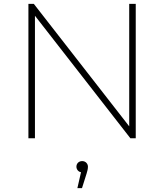

<svg xmlns="http://www.w3.org/2000/svg" viewBox="-20 -720 855 1000"><path d="M653 -700V-62L156 -700H128V0H162V-638L659 0H687V-700ZM408 119C390 119 378 132 378 148C378 162 388 175 402 177L383 260H407L431 184C435 171 438 160 438 148C438 134 427 119 408 119Z"/></svg>

Font: Talent ExtraLight
Style: Regular
Weight: 200
Designer: Mike Powis
Version: Version 1.001;hotconv 1.0.109;makeotfexe 2.5.65596